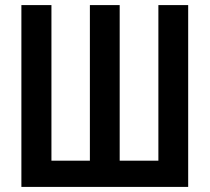

<svg xmlns="http://www.w3.org/2000/svg" viewBox="-20 -734 823 754"><path d="M719 0H64V-714H182V-103H333V-714H450V-103H602V-714H719Z"/></svg>

Font: Noto Sans Display ExtraCondensed SemiBold
Style: Regular
Weight: 600
Width: 2
Designer: Monotype Design Team
Foundry: Monotype Imaging Inc.
Version: Version 2.003